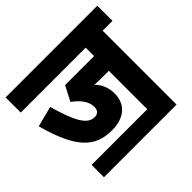

<svg xmlns="http://www.w3.org/2000/svg" viewBox="-157 -789 968 968"><g transform="rotate(-45 327.0 -304.5)"><path d="M66 -75V13H584V-514H654V-622H0V-514H463V-454H256L215 -375C254 -346 283 -313 283 -272C283 -249 272 -234 247 -234C197 -234 164 -291 125 -429L15 -401C73 -188 145 -125 262 -125C352 -125 403 -172 403 -247C403 -289 389 -322 362 -351C376 -350 391 -349 402 -349H463V-75Z"/></g></svg>

Font: Noto Sans Devanagari ExtraCondensed
Style: Bold
Weight: 700
Width: 2
Designer: Jelle Bosma - Monotype Design Team
Foundry: Monotype Imaging Inc.
Version: Version 2.004